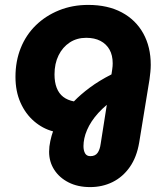

<svg xmlns="http://www.w3.org/2000/svg" viewBox="-20 -544 676 782"><path d="M347 218Q297 218 259.5 199Q222 180 201 147.5Q180 115 180 74Q180 53 185 30Q190 7 196 -9Q154 -20 119 -50Q84 -80 63.5 -126Q43 -172 43 -231Q43 -295 64.5 -348.5Q86 -402 126 -441Q166 -480 220.5 -502Q275 -524 339 -524Q419 -524 476 -493.5Q533 -463 563.5 -408Q594 -353 594 -280Q594 -266 592.5 -251Q591 -236 589 -221L547 36Q537 96 508.5 136.5Q480 177 438.5 197.5Q397 218 347 218ZM348 92Q368 92 377.5 78.5Q387 65 390 42L415 -117Q396 -101 380.5 -84Q365 -67 353.5 -49.5Q342 -32 334.5 -14.5Q327 3 323.5 19.5Q320 36 320 51Q320 69 326.5 80.5Q333 92 348 92ZM281 -131Q308 -159 345.5 -187Q383 -215 434 -241L437 -261Q438 -268 438.5 -274Q439 -280 439 -286Q439 -319 426 -342Q413 -365 389 -377.5Q365 -390 331 -390Q293 -390 264 -371Q235 -352 218.5 -318.5Q202 -285 202 -241Q202 -209 211 -186Q220 -163 237.5 -149.5Q255 -136 281 -131Z"/></svg>

Font: MuseoModerno Thin
Style: Bold Italic
Weight: 700
Italic angle: -9°
Version: Version 1.003